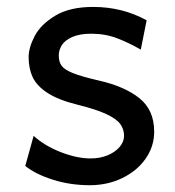

<svg xmlns="http://www.w3.org/2000/svg" viewBox="-20 -528 511 560"><path d="M246.6 -429.7Q212.9 -429.7 191.4 -420.4Q169.9 -411.1 160.6 -396.7Q151.4 -382.3 151.4 -366.2Q151.4 -347.7 159.7 -336.2Q168 -324.7 192.9 -314.7Q217.8 -304.7 268.6 -293Q343.8 -275.9 386.7 -241.5Q429.7 -207 429.7 -144Q429.7 -100.6 404.5 -64.9Q379.4 -29.3 336.4 -8.5Q293.5 12.2 241.7 12.2Q185.1 12.2 134.8 -3.7Q84.5 -19.5 53.7 -43.9L78.1 -131.8Q110.4 -102.5 157.5 -84.2Q204.6 -65.9 244.1 -65.9Q272 -65.9 294.2 -75.2Q316.4 -84.5 329.1 -99.6Q341.8 -114.7 341.8 -131.8Q341.8 -151.4 330.6 -166.5Q319.3 -181.6 290 -195.3Q260.7 -209 207.5 -222.2Q150.4 -236.3 118.9 -256.8Q87.4 -277.3 75.4 -302.7Q63.5 -328.1 63.5 -361.3Q63.5 -389.2 81.3 -423.1Q99.1 -457 141.4 -482.4Q183.6 -507.8 251.5 -507.8Q336.9 -507.8 407.7 -468.8L390.6 -383.3Q356 -403.3 321.3 -416.5Q286.6 -429.7 246.6 -429.7Z"/></svg>

Font: Lesson One
Style: Regular
Weight: 400
Designer: But Ko, Victor Gaultney, Annie Olsen, Julie Remington, Don Collingsworth, Eric Hays, Becca Hirsbrunner
Version: Version 1.100